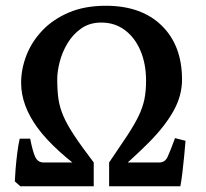

<svg xmlns="http://www.w3.org/2000/svg" viewBox="-20 -650 719 670"><path d="M615.2 -372.1Q615.2 -315.9 585.4 -262.7Q555.7 -209.5 499.8 -153.1Q443.8 -96.7 365.7 -30.8L360.8 -83Q398.9 -138.7 424.1 -177Q449.2 -215.3 463.6 -245.1Q478 -274.9 483.9 -303.5Q489.7 -332 489.7 -368.2Q489.7 -427.2 470.2 -473.1Q450.7 -519 415.5 -545.2Q380.4 -571.3 333.5 -571.3Q293 -571.3 263.9 -551Q234.9 -530.8 216.1 -499.8Q197.3 -468.8 188.5 -434.8Q179.7 -400.9 179.7 -373.5Q179.7 -335.4 183.8 -305.7Q188 -275.9 200.9 -245.6Q213.9 -215.3 239.3 -177Q264.6 -138.7 307.1 -83L301.8 -30.8Q168.9 -125 111.3 -203.6Q53.7 -282.2 53.7 -360.8Q53.7 -408.7 72 -456.3Q90.3 -503.9 127.4 -543.2Q164.6 -582.5 220 -606.2Q275.4 -629.9 349.6 -629.9Q473.6 -629.9 544.4 -560.5Q615.2 -491.2 615.2 -372.1ZM627.4 -158.7Q626 -139.6 623 -108.6Q620.1 -77.6 616.5 -47.4Q612.8 -17.1 609.4 0H360.8V-83H535.6Q555.7 -83 564.7 -102.3Q573.7 -121.6 590.8 -168ZM50.8 0 31.7 -17.1Q32.2 -32.7 34.4 -60.1Q36.6 -87.4 40.3 -116.5Q43.9 -145.5 48.8 -166H85.4Q93.3 -124.5 102.3 -103.8Q111.3 -83 132.3 -83H307.1V0Z"/></svg>

Font: Gentium Plus
Style: Bold
Weight: 700
Designer: Victor Gaultney, Annie Olsen, Iska Routamaa, Becca Hirsbrunner
Foundry: SIL International
Version: Version 6.101